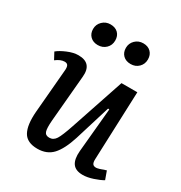

<svg xmlns="http://www.w3.org/2000/svg" viewBox="-178 -875 955 1015"><g transform="rotate(30 299.5 -367.5)"><path d="M203.1 -749Q232.9 -749 250 -732.2Q267.1 -715.3 267.1 -687Q267.1 -658.2 247.6 -639.2Q228 -620.1 198.2 -620.1Q169.9 -620.1 152.3 -637.2Q134.8 -654.3 134.8 -682.1Q134.8 -710 154.8 -729.5Q174.8 -749 203.1 -749ZM403.8 -749Q432.6 -749 449.7 -731.9Q466.8 -714.8 466.8 -687Q466.8 -658.2 447.5 -639.2Q428.2 -620.1 398.9 -620.1Q369.6 -620.1 352.3 -637.2Q335 -654.3 335 -682.1Q335 -710 354.7 -729.5Q374.5 -749 403.8 -749ZM17.1 -476.1Q36.6 -492.7 72.5 -507.8Q108.4 -522.9 138.2 -522.9Q222.2 -522.9 213.9 -436L189 -153.8Q185.1 -105 191.4 -86.4Q197.8 -67.9 221.2 -67.9Q246.1 -67.9 261 -91.3Q275.9 -114.7 298.8 -183.1L408.2 -508.8H504.9L488.8 -92.8Q487.8 -72.3 493.7 -63.2Q499.5 -54.2 515.1 -54.2Q527.3 -54.2 571.8 -70.8L589.8 -21Q569.3 -8.8 534.9 2.7Q500.5 14.2 472.2 14.2Q428.7 14.2 410.6 -11.2Q392.6 -36.6 397 -87.9L421.9 -356L414.1 -356.9L347.2 -139.2Q321.8 -59.6 287.6 -22.7Q253.4 14.2 195.8 14.2Q132.3 14.2 109.1 -27.1Q85.9 -68.4 92.8 -152.8L115.2 -414.1Q117.7 -436 112.5 -446.5Q107.4 -457 91.8 -457Q67.4 -457 39.1 -435.1Z"/></g></svg>

Font: Literata Book Medium
Style: Italic
Weight: 500
Italic angle: -3°
Designer: Latin by Veronika Burian and Jose Scaglione. Greek by Irene Vlachou. Cyrillic by Vera Evstafieva
Foundry: TypeTogether
Version: Version 1.003;PS 001.003;hotconv 1.0.88;makeotf.lib2.5.64775